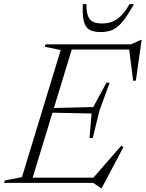

<svg xmlns="http://www.w3.org/2000/svg" viewBox="-49 -904 720 949"><path d="M251 -656.5 172.5 -673 176 -685H313.5L104.5 0H-29L-25.5 -12L59.5 -28.5ZM588.5 -667 615.5 -659H262.5L271 -685H598.5L646.5 -706.5H651L622.5 -505.5L609 -505ZM449.5 25.5 412 0H61.5L70 -26H445.5L404 -16L550 -183.5L561 -177L454 25.5ZM409.5 -222H393.5L403.5 -343L184 -347.5L191 -369.5L412 -375L477 -495H493L443 -358.5ZM455 -788Q484.5 -788 508.2 -798Q532 -808 552.2 -829.2Q572.5 -850.5 591 -883.5H613Q582.5 -828.5 558 -798.5Q533.5 -768.5 508 -757Q482.5 -745.5 448 -745.5Q413 -745.5 392.8 -757.2Q372.5 -769 365.2 -799Q358 -829 360.5 -883.5H378.5Q378 -849.5 384.8 -828.2Q391.5 -807 408.5 -797.5Q425.5 -788 455 -788Z"/></svg>

Font: Newsreader 36pt Light
Style: Italic
Weight: 300
Italic angle: -17°
Designer: Hugues Gentile
Foundry: Production Type
Version: Version 1.003